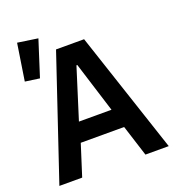

<svg xmlns="http://www.w3.org/2000/svg" viewBox="-143 -920 956 1036"><g transform="rotate(-20 335.0 -402.0)"><path d="M121.1 -581.1 38.1 -592.8 70.8 -804.2 187 -787.1ZM21 0 255.9 -698.2H417L648.9 0H515.1L458 -179.2H209L151.9 0ZM238.8 -290H425.8L335 -580.1H330.1Z"/></g></svg>

Font: Anuphan SemiBold
Style: Bold
Weight: 600
Designer: Mike Abbink, Paul van der Laan, Pieter van Rosmalen, Mint Tantisuwanna
Foundry: Bold Monday; Cadson Demak
Version: Version 3.002;hotconv 1.0.109;makeotfexe 2.5.65596